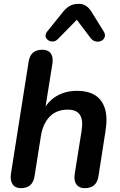

<svg xmlns="http://www.w3.org/2000/svg" viewBox="-20 -972 625 1000"><path d="M88 8Q59 8 45.5 -12.5Q32 -33 37 -67L129 -650Q138 -713 201 -713Q230 -713 244 -694.5Q258 -676 253 -641L213 -390H202Q227 -443 273.5 -471Q320 -499 383 -499Q437 -499 473.5 -477Q510 -455 525.5 -409.5Q541 -364 530 -293L493 -55Q484 8 421 8Q392 8 378 -11.5Q364 -31 369 -65L405 -291Q414 -346 396.5 -373.5Q379 -401 333 -401Q274 -401 238.5 -364Q203 -327 193 -263L160 -55Q151 8 88 8ZM380 -869 283 -770Q271 -757 256.5 -756Q242 -755 231 -762.5Q220 -770 217.5 -782Q215 -794 226 -808L309 -911Q326 -932 345 -942Q364 -952 389 -952Q413 -952 430 -940Q447 -928 460 -905L519 -810Q530 -793 525.5 -779.5Q521 -766 508 -759.5Q495 -753 479 -756Q463 -759 451 -775Z"/></svg>

Font: Nunito Variable Extra Light
Style: Italic
Weight: 200
Italic angle: -9°
Designer: Vernon Adams
Foundry: Vernon Adams
Version: Version 3.602